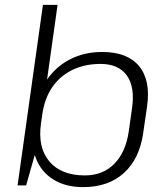

<svg xmlns="http://www.w3.org/2000/svg" viewBox="-20 -760 685 787"><path d="M321 7Q249 7 199 -24Q149 -55 127 -111.5Q105 -168 115 -244L123 -301Q134 -377 171.5 -432Q209 -487 267.5 -517Q326 -547 399 -547Q502 -547 550 -489Q598 -431 583 -325L567 -215Q552 -109 488 -51Q424 7 321 7ZM156 -740H216L136 -172L87 0H52ZM328 -41Q402 -41 449 -89Q496 -137 508 -223L521 -315Q534 -403 500 -450.5Q466 -498 392 -498Q327 -498 276 -473Q225 -448 193.5 -401.5Q162 -355 153 -289L148 -254Q134 -155 182.5 -98Q231 -41 328 -41Z"/></svg>

Font: Pathway Extreme 8pt Thin
Style: Italic
Weight: 100
Italic angle: -8°
Designer: Eduardo Rodriguez Tunni
Foundry: Eduardo Rodriguez Tunni
Version: Version 1.000